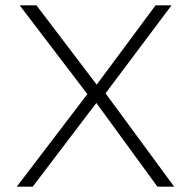

<svg xmlns="http://www.w3.org/2000/svg" viewBox="-20 -702 718 722"><path d="M572 0 332 -329H323L54 -682H117L351 -374H360L635 0ZM43 0 316 -358 350 -325 103 0ZM364 -334 332 -368 565 -682H625Z"/></svg>

Font: Outfit Thin ExtraLight
Style: Regular
Weight: 250
Version: Version 1.100;gftools[0.9.27]